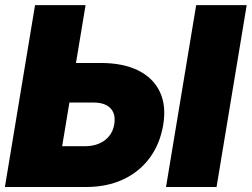

<svg xmlns="http://www.w3.org/2000/svg" viewBox="-22 -748 1007 768"><path d="M202.6 -496.1H381.3Q470.7 -496.1 531 -466.1Q591.3 -436 617.4 -380.6Q643.6 -325.2 630.9 -249Q618.2 -172.4 576.9 -116.5Q535.6 -60.5 470.7 -30.3Q405.8 0 322.3 0H-2.4L118.2 -727.5H320.3L226.6 -163.1H317.4Q349.1 -163.1 374 -173.6Q398.9 -184.1 414.8 -203.9Q430.7 -223.6 435.1 -251Q439.5 -278.3 431.4 -297.6Q423.3 -316.9 403.3 -327.4Q383.3 -337.9 351.1 -337.9H176.3ZM964.8 -727.5 844.2 0H642.1L762.7 -727.5Z"/></svg>

Font: Inter 28pt Black
Style: Italic
Weight: 900
Italic angle: -9.3988°
Designer: Rasmus Andersson
Foundry: rsms
Version: Version 4.001;git-66647c0bb